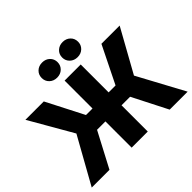

<svg xmlns="http://www.w3.org/2000/svg" viewBox="-209 -1210 1473 1473"><g transform="rotate(-45 527.5 -474.0)"><path d="M615.2 -727.5V0H440.4V-727.5ZM7.3 0 217.3 -376.5 15.1 -727.5H214.4L369.6 -424.8H690.4L839.8 -727.5H1037.6L843.8 -378.4L1047.9 0H853L708 -284.7H349.6L199.7 0ZM638.7 -783.7Q601.6 -783.7 576.9 -807.1Q552.2 -830.6 552.2 -865.7Q552.2 -901.4 576.9 -924.6Q601.6 -947.8 638.7 -947.8Q675.8 -947.8 700.2 -924.6Q724.6 -901.4 724.6 -865.7Q724.6 -830.6 700.2 -807.1Q675.8 -783.7 638.7 -783.7ZM416.5 -783.7Q378.9 -783.7 354.5 -807.1Q330.1 -830.6 330.1 -865.7Q330.1 -901.4 354.5 -924.6Q378.9 -947.8 416.5 -947.8Q453.6 -947.8 478 -924.6Q502.4 -901.4 502.4 -865.7Q502.4 -830.6 478 -807.1Q453.6 -783.7 416.5 -783.7Z"/></g></svg>

Font: Inter 28pt ExtraBold
Style: Regular
Weight: 800
Designer: Rasmus Andersson
Foundry: rsms
Version: Version 4.001;git-66647c0bb